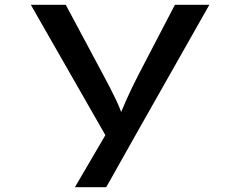

<svg xmlns="http://www.w3.org/2000/svg" viewBox="-20 -547 997 797"><path d="M291 230 442 -28 438 50 108 -527H253L407 -239Q438 -182 460.5 -135Q483 -88 493 -50H470Q484 -86 505.5 -134.5Q527 -183 556 -239L706 -527H849L547 6L421 230Z"/></svg>

Font: Lexend Zetta Medium
Style: Regular
Weight: 500
Designer: Bonnie Shaver-Troup, Thomas Jockin
Foundry: Lexend
Version: Version 1.007